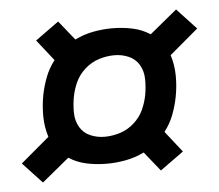

<svg xmlns="http://www.w3.org/2000/svg" viewBox="-41 -602 632 554"><g transform="rotate(-5 275.0 -325.0)"><path d="M62 -93 6 -153 89 -223Q80 -251 79.5 -282Q79 -313 85 -345Q90 -370 99.5 -395Q109 -420 126 -442L78 -503L146 -552L191 -496Q218 -509 245.5 -514Q273 -519 299 -519Q330 -519 358 -513Q386 -507 409 -492L488 -557L544 -497L461 -427Q470 -399 470.5 -368Q471 -337 465 -306Q460 -280 450.5 -255Q441 -230 424 -208L472 -147L404 -98L359 -154Q332 -141 304.5 -136Q277 -131 251 -131Q220 -131 192 -137Q164 -143 141 -158ZM251 -209Q273 -209 295.5 -216Q318 -223 336.5 -239.5Q355 -256 364.5 -277Q374 -298 378 -320Q382 -343 381.5 -365.5Q381 -388 370.5 -406Q360 -424 340.5 -432.5Q321 -441 299 -441Q277 -441 254.5 -434Q232 -427 213.5 -410.5Q195 -394 185.5 -373Q176 -352 172 -330Q168 -307 168.5 -284.5Q169 -262 179.5 -244Q190 -226 209.5 -217.5Q229 -209 251 -209Z"/></g></svg>

Font: Lode Dark
Style: Bold Italic
Weight: 700
Italic angle: -11°
Monospace: yes
Designer: Belleve Invis
Foundry: Belleve Invis
Version: Version 29.2.0; ttfautohint (v1.8.3)